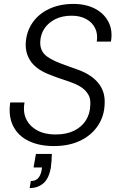

<svg xmlns="http://www.w3.org/2000/svg" viewBox="-20 -732 605 978"><path d="M254 12Q180 12 126 -14Q72 -40 47 -90Q22 -140 32 -210H105Q96 -162 113.5 -125.5Q131 -89 169.5 -68Q208 -47 262 -47Q318 -47 357 -66Q396 -85 417.5 -119Q439 -153 440 -198Q442 -228 431 -248Q420 -268 401 -282.5Q382 -297 355.5 -307.5Q329 -318 299.5 -327.5Q270 -337 240 -349Q171 -374 140 -415Q109 -456 111 -511Q114 -570 145 -615.5Q176 -661 230 -686.5Q284 -712 354 -712Q418 -712 464.5 -687.5Q511 -663 533 -619.5Q555 -576 545 -520H473Q479 -559 464.5 -588.5Q450 -618 419 -635Q388 -652 345 -652Q298 -652 263 -635Q228 -618 207.5 -588.5Q187 -559 185 -520Q184 -495 192.5 -476.5Q201 -458 218.5 -445Q236 -432 260 -421Q284 -410 313 -400Q342 -390 374 -378Q406 -367 432 -351Q458 -335 477 -313.5Q496 -292 505.5 -264.5Q515 -237 513 -202Q511 -140 478.5 -91.5Q446 -43 389 -15.5Q332 12 254 12ZM131 226 137 190Q161 190 174 176Q187 162 192 135L194 121H151L163 52H244Q244 70 242.5 88Q241 106 239 122Q229 178 200.5 202Q172 226 131 226Z"/></svg>

Font: DM Sans 28pt Light
Style: Italic
Weight: 300
Italic angle: -10°
Version: Version 4.004;gftools[0.9.30]